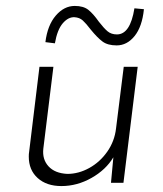

<svg xmlns="http://www.w3.org/2000/svg" viewBox="-20 -616 549 647"><path d="M444 -391 396 0H354L362 -86Q337 -44 288.5 -16.5Q240 11 187 11Q137 11 107 -16Q77 -43 77 -88Q77 -98 78 -103L113 -391H160L126 -115Q122 -79 143.5 -55.5Q165 -32 207 -30Q245 -30 281 -50Q317 -70 341.5 -105Q366 -140 371 -183L397 -391ZM373 -463Q343 -463 325.5 -476Q308 -489 286 -516Q270 -537 259 -547Q248 -557 231 -558Q210 -559 191.5 -537.5Q173 -516 165 -470L133 -474Q140 -531 168 -563.5Q196 -596 232 -596Q261 -596 277.5 -583Q294 -570 313 -543Q330 -521 342.5 -510.5Q355 -500 374 -500Q419 -500 433 -588L465 -585Q459 -526 433.5 -494.5Q408 -463 373 -463Z"/></svg>

Font: Josefin Sans Light
Style: Italic
Weight: 300
Italic angle: -7°
Designer: Santiago Orozco
Foundry: Typemade
Version: Version 2.000